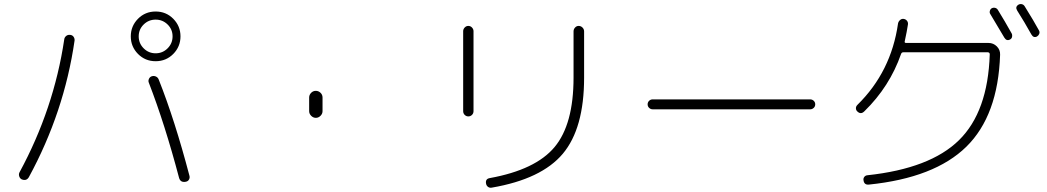

<svg xmlns="http://www.w3.org/2000/svg" viewBox="-20 -862 5040 924"><path d="M786.6 -744.1Q762.7 -767.6 729 -767.6Q695.3 -767.6 671.4 -744.1Q647.5 -720.7 647.5 -687Q647.5 -653.3 671.4 -629.4Q695.3 -605.5 729 -605.5Q762.7 -605.5 786.6 -629.4Q810.5 -653.3 810.5 -687Q810.5 -720.7 786.6 -744.1ZM814 -602.5Q779.3 -567.4 729 -567.4Q678.7 -567.4 644 -602.5Q609.4 -637.7 609.4 -687Q609.4 -736.3 644 -771.5Q678.7 -806.6 729 -806.6Q779.3 -806.6 814 -771.5Q848.6 -736.3 848.6 -687Q848.6 -637.7 814 -602.5ZM744.1 -478.5Q821.3 -284.2 891.6 -16.6Q894.5 -6.8 889.6 2Q884.8 10.7 874 12.7Q848.6 17.6 841.8 -5.9Q773.4 -264.6 696.3 -463.9Q692.4 -472.7 696.8 -482.4Q701.2 -492.2 710.9 -495.1Q720.7 -498 730.5 -493.7Q740.2 -489.3 744.1 -478.5ZM84 1Q75.2 -3.9 72.3 -14.2Q69.3 -24.4 74.2 -33.2Q239.3 -337.9 289.1 -671.9Q290 -681.6 297.9 -688.5Q305.7 -695.3 316.9 -694.3Q328.1 -693.4 334 -685.1Q339.8 -676.8 338.9 -667Q289.1 -322.3 119.1 -9.8Q107.4 10.7 84 1Z M1467.8 -327.1V-392.6Q1467.8 -405.3 1477.1 -415Q1486.3 -424.8 1500 -424.8Q1512.7 -424.8 1522.5 -415.5Q1532.2 -406.2 1532.2 -392.6V-327.1Q1532.2 -314.5 1522.5 -304.7Q1512.7 -294.9 1500 -294.9Q1487.3 -294.9 1477.5 -304.7Q1467.8 -314.5 1467.8 -327.1Z M2346.7 41Q2336.9 43 2329.1 37.6Q2321.3 32.2 2319.3 22.5Q2314.5 -1 2336.9 -4.9Q2557.6 -44.9 2648.9 -154.3Q2740.2 -263.7 2740.2 -488.3V-710.9Q2740.2 -721.7 2747.6 -729.5Q2754.9 -737.3 2764.6 -737.3Q2775.4 -737.3 2783.2 -729.5Q2791 -721.7 2791 -710.9V-488.3Q2791 -244.1 2688.5 -122.1Q2585.9 0 2346.7 41ZM2209 -327.1V-711.9Q2209 -721.7 2216.3 -729.5Q2223.6 -737.3 2233.9 -737.3Q2244.1 -737.3 2251.5 -729.5Q2258.8 -721.7 2258.8 -711.9V-327.1Q2258.8 -316.4 2251.5 -309.1Q2244.1 -301.8 2233.9 -301.8Q2223.6 -301.8 2216.3 -309.1Q2209 -316.4 2209 -327.1Z M3121.1 -335.9Q3111.3 -335.9 3104 -342.8Q3096.7 -349.6 3096.7 -359.9Q3096.7 -370.1 3104 -377Q3111.3 -383.8 3121.1 -383.8H3878.9Q3888.7 -383.8 3896 -377Q3903.3 -370.1 3903.3 -359.9Q3903.3 -349.6 3896 -342.8Q3888.7 -335.9 3878.9 -335.9Z M4848.6 -701.2Q4852.5 -693.4 4850.6 -684.6Q4848.6 -675.8 4840.8 -671.9Q4824.2 -663.1 4813.5 -680.7Q4786.1 -727.5 4746.1 -793.9Q4741.2 -800.8 4743.7 -809.6Q4746.1 -818.4 4752.9 -822.3Q4760.7 -826.2 4769 -824.2Q4777.3 -822.3 4782.2 -814.5Q4815.4 -760.7 4848.6 -701.2ZM4911.1 -832Q4956.1 -759.8 4980.5 -714.8Q4984.4 -707 4981.4 -699.2Q4978.5 -691.4 4970.7 -686.5Q4954.1 -677.7 4943.4 -696.3Q4910.2 -755.9 4875 -811.5Q4864.3 -829.1 4881.8 -839.8Q4889.6 -843.8 4897.9 -841.8Q4906.2 -839.8 4911.1 -832ZM4139.6 -326.2Q4123 -309.6 4106.4 -325.2Q4099.6 -331.1 4099.1 -340.3Q4098.6 -349.6 4106.4 -357.4Q4268.6 -516.6 4301.8 -749Q4303.7 -758.8 4311.5 -765.6Q4319.3 -772.5 4329.1 -771Q4338.9 -769.5 4344.7 -762.2Q4350.6 -754.9 4349.6 -745.1Q4344.7 -711.9 4334 -663.1Q4332 -655.3 4340.8 -655.3H4737.3Q4760.7 -655.3 4777.3 -638.7Q4793.9 -622.1 4793 -598.6Q4783.2 -305.7 4630.4 -155.8Q4477.5 -5.9 4161.1 26.4Q4138.7 28.3 4135.7 5.9Q4133.8 -2.9 4139.2 -10.3Q4144.5 -17.6 4154.3 -18.6Q4456.1 -50.8 4595.2 -187.5Q4734.4 -324.2 4743.2 -600.6Q4743.2 -609.4 4734.4 -610.4H4327.1Q4319.3 -610.4 4316.4 -602.5Q4261.7 -445.3 4139.6 -326.2Z"/></svg>

Font: Rounded-X Mgen+ 1m light
Style: Regular
Weight: 200
Designer: [Source Han Sans]
Ryoko NISHIZUKA  (kana & ideographs); Paul D. Hunt (Latin, Greek & Cyrillic); Wenlong ZHANG  (bopomofo
Version: Version 1.059.20150602